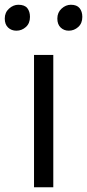

<svg xmlns="http://www.w3.org/2000/svg" viewBox="-45 -787 366 807"><path d="M98 0V-556H179V0ZM24 -658Q3 -658 -11 -671.2Q-25 -684.5 -25 -709Q-25 -734.5 -7 -750.8Q11 -767 32 -767Q58.5 -767 69.8 -752.8Q81 -738.5 81 -716Q81 -689 63.8 -673.5Q46.5 -658 24 -658ZM244 -658Q224 -658 210 -671.2Q196 -684.5 196 -709Q196 -734.5 213.8 -750.8Q231.5 -767 253 -767Q278 -767 289.5 -752.8Q301 -738.5 301 -716Q301 -689 283.8 -673.5Q266.5 -658 244 -658Z"/></svg>

Font: Merriweather Sans Light
Style: Regular
Weight: 300
Designer: Eben Sorkin
Foundry: Eben Sorkin
Version: Version 2.001; ttfautohint (v1.8.3)